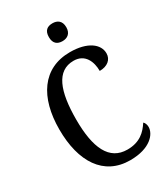

<svg xmlns="http://www.w3.org/2000/svg" viewBox="-224 -1026 996 1138"><g transform="rotate(-30 274.0 -457.0)"><path d="M327 -802C359 -802 387 -819 387 -863C387 -908 359 -924 327 -924C292 -924 268 -908 268 -863C268 -819 292 -802 327 -802ZM322 10C460 10 514 -59 514 -107C514 -123 508 -138 499 -145C468 -97 425 -53 339 -53C215 -53 164 -165 164 -358C164 -553 208 -669 324 -669C402 -669 429 -603 429 -539C482 -539 516 -567 516 -610C516 -672 452 -724 331 -724C144 -724 48 -577 48 -358C48 -137 141 10 322 10Z"/></g></svg>

Font: Noto Serif Bengali Condensed Medium
Style: Regular
Weight: 500
Width: 3
Designer: Juan Bruce, Universal Thirst, Indian Type Foundry and the Monotype Design Team.
Foundry: Monotype Imaging Inc.
Version: Version 2.003